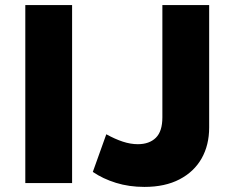

<svg xmlns="http://www.w3.org/2000/svg" viewBox="-20 -720 921 755"><path d="M79.5 0V-700H263.5V0ZM548 15Q487.5 15 436 -1Q384.5 -17 345 -44L398 -192Q432.5 -173 463 -163Q493.5 -153 522 -153Q567 -153 592.8 -178.2Q618.5 -203.5 618.5 -258.5V-700H802.5V-218.5Q802.5 -149.5 772.8 -97Q743 -44.5 686 -14.8Q629 15 548 15Z"/></svg>

Font: Geologica Roman ExtraBold
Style: Regular
Weight: 800
Designer: Sindre Bremnes, Frode Helland
Foundry: Monokrom Skriftforlag AS
Version: Version 1.010;gftools[0.9.28]